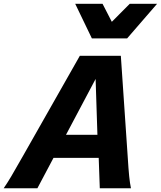

<svg xmlns="http://www.w3.org/2000/svg" viewBox="-28 -1009 862 1029"><path d="M501 -163.1H258.8L172.4 0H-8.3Q11.2 -28.3 32.2 -63.7Q53.2 -99.1 94.7 -172.4L399.9 -710H619.6L656.2 -172.4Q660.6 -101.6 664.3 -64.9Q668 -28.3 673.8 0H506.8ZM325.7 -286.6H494.1L484.4 -585.9ZM814 -988.8 653.3 -803.2H464.4L375 -988.8H521.5L571.3 -892.1L667.5 -988.8Z"/></svg>

Font: Lesson One Extra
Style: Italic
Weight: 800
Italic angle: -14°
Designer: But Ko, Victor Gaultney, Annie Olsen, Julie Remington, Don Collingsworth, Eric Hays, Becca Hirsbrunner
Version: Version 1.100